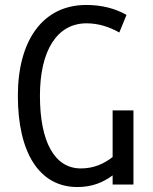

<svg xmlns="http://www.w3.org/2000/svg" viewBox="-20 -744 615 774"><path d="M292 10C352 10 396 -9 434 -37V0H518V-299H434V-111C398 -83 357 -65 306 -65C200 -65 141 -172 141 -358C141 -539 209 -650 329 -650C376 -650 420 -636 461 -613L490 -684C444 -710 390 -724 328 -724C151 -724 52 -579 52 -358C52 -129 138 10 292 10Z"/></svg>

Font: Noto Sans Georgian Condensed
Style: Regular
Weight: 400
Width: 3
Designer: Monotype Design Team, Akaki Razmadze
Foundry: Google LLC
Version: Version 2.005